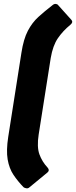

<svg xmlns="http://www.w3.org/2000/svg" viewBox="-20 -780 397 1003"><path d="M103 198Q73 167 50.5 133.5Q28 100 20 53Q12 6 23 -65L92 -505Q103 -576 125.5 -619Q148 -662 180.5 -691.5Q213 -721 253 -752Q262 -760 270.5 -759.5Q279 -759 283 -754L354 -675Q363 -663 347 -650Q309 -619 282.5 -580.5Q256 -542 245 -477L182 -77Q172 -12 186 26.5Q200 65 229 96Q241 110 228 121L132 200Q126 205 117 203.5Q108 202 103 198Z"/></svg>

Font: Sofia Sans ExtraBlack
Style: Italic
Weight: 1000
Italic angle: -9°
Designer: Botio Nikoltchev, Ani Petrova
Foundry: lettersoup
Version: Version 4.100; ttfautohint (v1.8.4.7-5d5b)